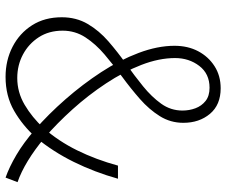

<svg xmlns="http://www.w3.org/2000/svg" viewBox="-80 -700 794 673"><g transform="rotate(90 316.5 -364.0)"><path d="M250 13Q192 13 144.5 -11.5Q97 -36 69 -80Q41 -124 41 -184Q41 -235 64.5 -275Q88 -315 125.5 -347.5Q163 -380 204.5 -409.5Q246 -439 283 -469Q320 -499 344 -532.5Q368 -566 368 -607Q368 -631 360 -652.5Q352 -674 334.5 -688Q317 -702 288 -702Q239 -702 211.5 -666Q184 -630 184 -581Q184 -525 208 -463Q232 -401 273 -339Q314 -277 363.5 -222Q413 -167 463 -124Q505 -89 544.5 -65Q584 -41 619 -29L603 13Q566 0 523.5 -25Q481 -50 435 -90Q381 -137 328.5 -197Q276 -257 233.5 -322Q191 -387 166 -453.5Q141 -520 141 -579Q141 -626 160 -662Q179 -698 212.5 -719.5Q246 -741 290 -741Q348 -741 379.5 -703.5Q411 -666 411 -610Q411 -565 387.5 -527.5Q364 -490 327.5 -458Q291 -426 249.5 -395.5Q208 -365 171.5 -334Q135 -303 111.5 -267Q88 -231 88 -187Q88 -139 111 -103.5Q134 -68 171.5 -48Q209 -28 254 -28Q304 -28 348 -54Q392 -80 429 -120Q475 -172 507.5 -238Q540 -304 561 -381H607Q584 -299 548 -226Q512 -153 463 -94Q421 -47 369 -17Q317 13 250 13Z"/></g></svg>

Font: Noto Sans TC ExtraLight
Style: Regular
Weight: 250
Designer: Ryoko NISHIZUKA  (kana, bopomofo & ideographs); Paul D. Hunt (Latin, Greek & Cyrillic); Sandoll Communications , Soo-you
Foundry: Adobe
Version: Version 2.004-H2;hotconv 1.0.118;makeotfexe 2.5.65603